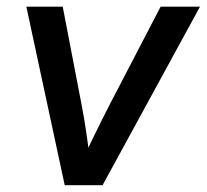

<svg xmlns="http://www.w3.org/2000/svg" viewBox="-20 -542 605 562"><path d="M169.4 0 57.1 -522.5H163.6L219.2 -233.4Q227.5 -190.9 233.4 -148.4Q239.3 -106 245.1 -64H216.8Q236.8 -106 257.3 -148.4Q277.8 -190.9 299.8 -233.4L450.2 -522.5H565.4L280.3 0Z"/></svg>

Font: Inter 28pt Medium
Style: Italic
Weight: 500
Italic angle: -9.3988°
Designer: Rasmus Andersson
Foundry: rsms
Version: Version 4.001;git-66647c0bb